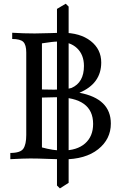

<svg xmlns="http://www.w3.org/2000/svg" viewBox="-20 -873 680 1053"><path d="M326.7 1Q304.7 1 245.6 -1.5Q186.5 -3.9 146.5 -3.9Q111.3 -3.9 36.6 0V-34.2Q92.3 -34.2 108.2 -57.9Q124 -81.5 124 -132.8V-585Q124 -627 107.9 -643.1Q91.8 -659.2 46.9 -659.2V-693.4Q109.4 -689.5 170.4 -689.5Q205.1 -689.5 255.4 -691.4Q305.7 -693.4 321.8 -693.4Q419.4 -693.4 477.3 -648.2Q535.2 -603 535.2 -530.3Q535.2 -414.6 415.5 -364.3Q587.9 -332 587.9 -195.3Q587.9 -109.9 518.3 -54.4Q448.7 1 326.7 1ZM321.8 -47.4Q402.3 -47.4 446.5 -86.2Q490.7 -125 490.7 -193.4Q490.7 -339.8 287.6 -339.8Q257.3 -339.8 210 -337.9V-64.5Q272.5 -47.4 321.8 -47.4ZM274.4 -381.3Q341.8 -381.3 372.1 -390.6Q440.4 -420.4 440.4 -511.2Q440.4 -572.8 402.3 -608.9Q364.3 -645 294.4 -645Q271.5 -645 210 -635.3V-382.3Q231.9 -381.3 274.4 -381.3ZM308.6 160.2 292.5 144.5V-824.2L340.3 -852.5L356.4 -836.9V129.9Z"/></svg>

Font: Kelvinch
Style: Regular
Weight: 400
Designer: Paul James MIller
Foundry: High-Logic / Made with FontCreator
Version: Version 3.30 September 23, 2016